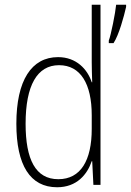

<svg xmlns="http://www.w3.org/2000/svg" viewBox="-20 -873 552 810"><path d="M221 -83C304 -83 348 -137 367 -193H369L374 -93H404V-853H367V-610C367 -584 368 -556 369 -526H367C349 -581 302 -632 225 -632C113 -632 49 -534 49 -351C49 -176 107 -83 221 -83ZM512 -844V-853H470C467 -820 448 -724 439 -702V-691H459C482 -726 503 -804 512 -844ZM226 -117C130 -117 88 -200 88 -351C88 -513 137 -598 229 -598C320 -598 367 -519 367 -387V-329C367 -197 321 -117 226 -117Z"/></svg>

Font: Noto Sans Kannada UI Condensed ExtraLight
Style: Regular
Weight: 200
Width: 3
Designer: Jelle Bosma - Monotype Design Team
Foundry: Monotype Imaging Inc.
Version: Version 2.005